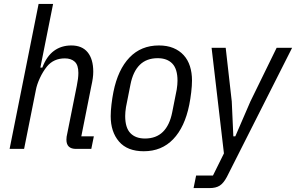

<svg xmlns="http://www.w3.org/2000/svg" viewBox="-20 -760 1511 980"><path d="M177 -740H251L186 -415H196Q218 -473 255.5 -500.5Q293 -528 344 -528Q399 -528 427.5 -493Q456 -458 456 -394Q456 -378 453.5 -360Q451 -342 446 -320L395 -64H459L446 0H368Q319 0 319 -47Q319 -55 320 -62Q321 -69 323 -77L372 -322Q380 -360 380 -388Q380 -428 361.5 -445Q343 -462 311 -462Q254 -462 220 -421Q199 -395 183.5 -361.5Q168 -328 163 -300L103 0H29Z M714 12Q630 12 587.5 -37.5Q545 -87 545 -167Q545 -193 549 -227Q553 -261 559 -291Q582 -405 641 -466.5Q700 -528 791 -528Q833 -528 864.5 -515Q896 -502 917.5 -478.5Q939 -455 949.5 -422Q960 -389 960 -349Q960 -323 956 -289Q952 -255 946 -225Q923 -111 864 -49.5Q805 12 714 12ZM720 -53Q777 -53 811.5 -87Q846 -121 859 -187L882 -303Q884 -315 885 -327Q886 -339 886 -348Q886 -408 859.5 -435.5Q833 -463 785 -463Q728 -463 693.5 -429Q659 -395 646 -329L623 -213Q621 -201 620 -189Q619 -177 619 -168Q619 -108 645.5 -80.5Q672 -53 720 -53Z M1392 -516H1471L1138 143Q1121 175 1101.5 187.5Q1082 200 1050 200H968L981 136H1067L1123 23L1060 -516H1132L1163 -242L1171 -64H1181L1258 -242Z"/></svg>

Font: IBM Plex Sans Condensed
Style: Italic
Weight: 400
Width: 3
Italic angle: -11°
Designer: Mike Abbink, Paul van der Laan, Pieter van Rosmalen
Foundry: Bold Monday
Version: Version 1.3